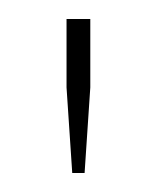

<svg xmlns="http://www.w3.org/2000/svg" viewBox="-20 -820 165 202"><path d="M56 -638 50 -728V-800H75V-728L69 -638Z"/></svg>

Font: Big Shoulders Stencil Display Thin
Style: Regular
Weight: 100
Designer: Patric King
Foundry: XO Type Co
Version: Version 1.000